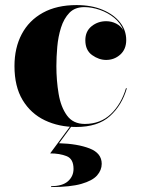

<svg xmlns="http://www.w3.org/2000/svg" viewBox="-20 -490 564 756"><path d="M269.5 175Q269.5 135.5 242.2 124.8Q215 114 177.5 114L262.5 -1H267.5L212.5 74Q285 76 332.8 94.5Q380.5 113 380.5 155Q380.5 180 362.2 200.8Q344 221.5 300.5 234Q257 246.5 181.5 246.5V243Q226 243 247.8 223.5Q269.5 204 269.5 175ZM479.5 -142.5Q460 -75 412.5 -32.5Q365 10 280 10Q212 10 156.8 -16.2Q101.5 -42.5 69.2 -95.8Q37 -149 37 -230Q37 -301.5 65.5 -355.5Q94 -409.5 148.8 -439.8Q203.5 -470 281.5 -470Q340 -470 384 -451.5Q428 -433 452.5 -402Q477 -371 477 -332.5Q477 -296 453.5 -275Q430 -254 398 -254Q369.5 -254 342.8 -273Q316 -292 316 -331.5Q316 -367 340.8 -386.8Q365.5 -406.5 398 -406.5Q419 -406.5 437.2 -397.2Q455.5 -388 466 -370.5Q454.5 -399.5 429.8 -419.8Q405 -440 373.5 -451Q342 -462 312 -462Q275 -462 253.2 -439.5Q231.5 -417 220.2 -381.2Q209 -345.5 205.5 -305.5Q202 -265.5 202 -230Q202 -173 210.8 -120.8Q219.5 -68.5 243.8 -35.2Q268 -2 314 -2Q375.5 -2 416.2 -40.8Q457 -79.5 476 -142.5Z"/></svg>

Font: Bodoni* 48pt
Style: Bold
Weight: 700
Version: Version 2.3